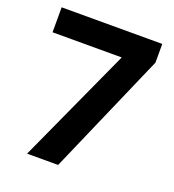

<svg xmlns="http://www.w3.org/2000/svg" viewBox="-130 -816 833 918"><g transform="rotate(20 286.0 -357.0)"><path d="M111 0 379 -587H27V-714H539V-619L269 0Z"/></g></svg>

Font: Noto Sans New Tai Lue
Style: Bold
Weight: 700
Version: Version 2.003